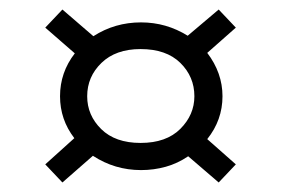

<svg xmlns="http://www.w3.org/2000/svg" viewBox="-20 -547 590 403"><path d="M111 -164 75 -202 136 -257Q106 -296 106 -345Q106 -395 137 -435L75 -489L111 -527L176 -471Q221 -500 276 -500Q329 -500 374 -472L439 -527L475 -489L415 -436Q447 -394 447 -345Q447 -295 415 -255L475 -202L439 -164L375 -219Q353 -204 328 -197Q303 -190 276 -190Q221 -190 175 -220ZM275 -247Q329 -247 358.5 -276.5Q388 -306 388 -345Q388 -386 358.5 -415Q329 -444 275 -444Q223 -444 193 -415Q163 -386 163 -345Q163 -305 192.5 -276Q222 -247 275 -247Z"/></svg>

Font: Inconsolata SemiExpanded
Style: Regular
Weight: 400
Width: 6
Monospace: yes
Designer: Raph Levien, Cyreal, Brenton Simpson
Foundry: Raph Levien, Cyreal, Google
Version: Version 3.000; ttfautohint (v1.8.2.53-6de2)